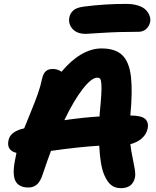

<svg xmlns="http://www.w3.org/2000/svg" viewBox="-20 -960 807 991"><path d="M422.9 -785.2Q377 -785.2 354.2 -811Q331.5 -836.9 337.9 -870.1Q342.3 -891.6 358.4 -906.2Q374.5 -920.9 412.1 -925.8Q518.1 -939.9 630.9 -939.9Q668 -939.9 695.1 -930.7Q722.2 -921.4 735.1 -906.5Q748 -891.6 752.9 -876.2Q757.8 -860.8 754.9 -846.2Q749.5 -823.2 733.6 -809.6Q717.8 -795.9 694.8 -795.9Q593.3 -795.9 509.3 -790.5Q425.3 -785.2 422.9 -785.2ZM604 11.2Q573.7 11.2 553.5 -5.1Q533.2 -21.5 518.1 -57.1Q497.1 -105.5 492.2 -208Q387.2 -201.7 243.2 -181.2Q231.9 -152.8 199.2 -57.1Q188 -22.9 170.4 -7.6Q152.8 7.8 127 7.8Q77.1 7.8 59.8 -25.9Q42.5 -59.6 58.1 -136.2Q59.1 -142.1 61.5 -153.3Q64 -164.6 64.9 -170.9Q12.7 -183.6 23.9 -235.8Q31.7 -276.4 89.8 -293.9Q100.6 -295.9 105 -297.9Q114.3 -321.8 138.2 -379.9Q162.1 -438 175.5 -476.3Q189 -514.6 196.8 -551.8Q202.6 -579.6 215.8 -591.8Q229 -604 252 -604Q277.3 -604 297.9 -589.8Q345.2 -647.5 398.2 -678.7Q451.2 -710 503.9 -710Q575.7 -710 611.6 -674.8Q647.5 -639.6 656 -563Q664.6 -486.3 652.8 -365.2V-363.8Q708.5 -363.8 728.5 -346.7Q748.5 -329.6 742.2 -296.9Q736.3 -267.6 712.6 -246.3Q689 -225.1 652.8 -215.8Q656.7 -182.1 664.6 -144.8Q672.4 -107.4 676 -84.7Q679.7 -62 676.8 -44.9Q665 11.2 604 11.2ZM481.9 -559.1Q452.6 -559.1 407.2 -501Q361.8 -442.9 312 -339.8Q417.5 -354.5 494.1 -358.9V-368.2Q500.5 -434.1 502.7 -470Q504.9 -505.9 503.2 -526.9Q501.5 -547.9 496.8 -553.5Q492.2 -559.1 481.9 -559.1Z"/></svg>

Font: Shantell Sans Normal
Style: Bold Italic
Weight: 700
Italic angle: -11.31°
Designer: Stephen Nixon, Anya Danilova, Shantell Martin
Foundry: Arrow Type
Version: Version 1.006;[559af2be0]